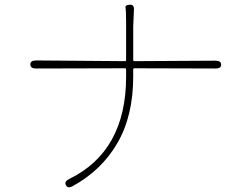

<svg xmlns="http://www.w3.org/2000/svg" viewBox="-20 -774 1040 810"><path d="M287 11Q266 23 258 7Q250 -8 272 -19Q512 -136 512 -451V-481Q512 -486 507 -486L132 -485Q108 -485 108 -502Q108 -519 132 -519L507 -516Q512 -516 512 -521V-675Q512 -730 509.5 -741.5Q507 -753 527 -754Q547 -756 545 -731L543 -687Q542 -675 542 -663V-521Q542 -516 547 -516L889 -518Q913 -518 913 -501Q913 -485 889 -485L547 -486Q542 -486 542 -481V-451Q542 -285 475 -170Q408 -55 287 11Z"/></svg>

Font: Resource Han Rounded KR ExtraLight
Style: Regular
Weight: 250
Designer: Cyano Hao (round all glyphs); Ryoko NISHIZUKA 西塚涼子 (kana, bopomofo & ideographs); Paul D. Hunt (Latin, Greek & Cyrillic)
Foundry: Cyano Hao
Version: 0.990